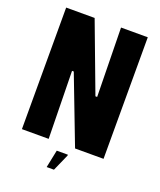

<svg xmlns="http://www.w3.org/2000/svg" viewBox="-154 -796 868 1039"><g transform="rotate(20 280.5 -276.5)"><path d="M361 -700H515V0H351L202 -389H192L199 0H45V-700H209L358 -303H368ZM283 147H241L262 45H326V50Z"/></g></svg>

Font: Phudu
Style: Bold
Weight: 700
Version: Version 1.005;gftools[0.9.23]